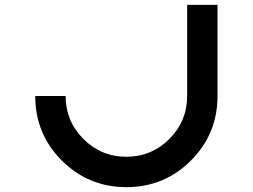

<svg xmlns="http://www.w3.org/2000/svg" viewBox="-20 -770 1040 790"><path d="M750 -375V-750H875V-375Q875 -218.8 765.6 -109.4Q656.2 0 500 0Q343.8 0 234.4 -109.4Q125 -218.8 125 -375H250Q250 -271.5 323.2 -198.2Q396.5 -125 500 -125Q603.5 -125 676.8 -198.2Q750 -271.5 750 -375Z"/></svg>

Font: Xanmono
Style: Regular
Weight: 400
Designer: GGBotNet
Foundry: GGBotNet
Version: 1.00